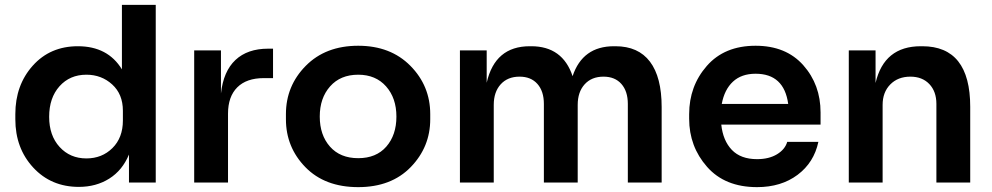

<svg xmlns="http://www.w3.org/2000/svg" viewBox="-20 -750 4077 789"><path d="M304 18Q190 18 116.5 -61.5Q43 -141 43 -260V-281Q43 -400 114.5 -480Q186 -560 300 -560Q423 -560 481 -465V-730H620V0H510V-115Q483 -50 429 -16Q375 18 304 18ZM335 -99Q399 -99 442 -141.5Q485 -184 485 -255V-295Q485 -363 441 -403Q397 -443 335 -443Q267 -443 224.5 -395.5Q182 -348 182 -270Q182 -193 225 -146Q268 -99 335 -99Z M778 0V-543H888V-366Q898 -457 947.5 -503.5Q997 -550 1082 -550H1102V-429H1064Q993 -429 955 -391Q917 -353 917 -283V0Z M1452 19Q1315 19 1235 -63Q1155 -145 1155 -260V-281Q1155 -397 1236.5 -479.5Q1318 -562 1452 -562Q1585 -562 1666.5 -479.5Q1748 -397 1748 -281V-260Q1748 -146 1668 -63.5Q1588 19 1452 19ZM1452 -443Q1379 -443 1336.5 -395Q1294 -347 1294 -271Q1294 -195 1336 -147.5Q1378 -100 1452 -100Q1526 -100 1567.5 -147.5Q1609 -195 1609 -271Q1609 -347 1566.5 -395Q1524 -443 1452 -443Z M1870 0V-543H1980V-410Q2014 -560 2157 -560H2163Q2292 -560 2333 -437Q2374 -560 2503 -560H2509Q2603 -560 2651 -496.5Q2699 -433 2699 -310V0H2560V-323Q2560 -375 2533.5 -405Q2507 -435 2460 -435Q2411 -435 2382.5 -403.5Q2354 -372 2354 -319V0H2215V-323Q2215 -375 2188.5 -405Q2162 -435 2115 -435Q2066 -435 2037.5 -403.5Q2009 -372 2009 -319V0Z M3091 19Q2959 19 2885.5 -64.5Q2812 -148 2812 -262V-281Q2812 -396 2884.5 -479Q2957 -562 3085 -562Q3210 -562 3281 -482Q3352 -402 3352 -288V-238H2944Q2951 -172 2987.5 -134Q3024 -96 3091 -96Q3140 -96 3173 -116Q3206 -136 3215 -167H3343Q3325 -82 3257.5 -31.5Q3190 19 3091 19ZM3085 -447Q3027 -447 2992 -414.5Q2957 -382 2946 -323H3219Q3202 -447 3085 -447Z M3468 0V-543H3578V-409Q3613 -560 3764 -560H3770Q3967 -560 3967 -311V0H3828V-323Q3828 -374 3799 -404.5Q3770 -435 3721 -435Q3670 -435 3638.5 -403Q3607 -371 3607 -319V0Z"/></svg>

Font: Cazoo Sans SemiBold
Style: Regular
Weight: 600
Designer: Jonathan Barnbrook, Julián Moncada
Foundry: Barnbrook Fonts
Version: Version 2.000;Glyphs 3.2.3 (3260)